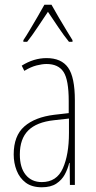

<svg xmlns="http://www.w3.org/2000/svg" viewBox="-20 -783 406 813"><path d="M177 -537Q240 -537 268.5 -496.5Q297 -456 297 -358V0H276L275 -93H273Q267 -68 254.5 -44.5Q242 -21 218.5 -5.5Q195 10 157 10Q115 10 89 -9.5Q63 -29 50.5 -61Q38 -93 38 -129Q38 -208 83 -247.5Q128 -287 210 -297L271 -304V-355Q271 -445 249 -478.5Q227 -512 177 -512Q159 -512 135 -506Q111 -500 83 -483L72 -505Q123 -537 177 -537ZM209 -274Q135 -266 99.5 -230.5Q64 -195 64 -129Q64 -73 89 -42.5Q114 -12 157 -12Q220 -12 246 -70Q272 -128 272 -220V-281ZM198 -763Q211 -740 229.5 -708Q248 -676 264.5 -649.5Q281 -623 287 -613V-606H272Q251 -632 227 -667.5Q203 -703 183 -733Q164 -705 139.5 -668Q115 -631 95 -606H79V-613Q90 -629 106 -656Q122 -683 139 -712Q156 -741 168 -763Z"/></svg>

Font: Noto Sans ExtraCondensed Thin
Style: Regular
Weight: 100
Width: 2
Designer: Monotype Design Team
Foundry: Monotype Imaging Inc.
Version: Version 2.013; ttfautohint (v1.8.4.7-5d5b)